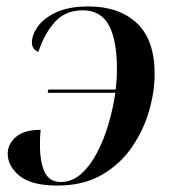

<svg xmlns="http://www.w3.org/2000/svg" viewBox="-20 -566 538 596"><path d="M128 -278 130 -288H339Q343 -321 343 -351Q343 -441 318 -487.5Q293 -534 237 -534Q184 -534 151.5 -499Q119 -464 99 -405Q79 -413 79 -434Q79 -457 97 -483Q115 -509 154 -527.5Q193 -546 255 -546Q349 -546 404.5 -494.5Q460 -443 460 -336Q460 -282 443 -222.5Q426 -163 390 -110Q354 -57 296.5 -23.5Q239 10 158 10Q78 10 41 -20Q4 -50 4 -89Q4 -119 29.5 -141Q55 -163 106 -163Q105 -153 104.5 -141.5Q104 -130 104 -118Q104 -61 119 -31Q134 -1 169 -1Q203 -1 231 -25.5Q259 -50 280.5 -90.5Q302 -131 316.5 -180Q331 -229 338 -278Z"/></svg>

Font: Noto Serif Display Medium
Style: Italic
Weight: 500
Italic angle: -12°
Designer: Monotype Design Team
Foundry: Monotype Imaging Inc.
Version: Version 2.009